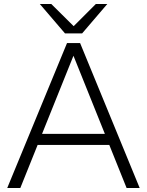

<svg xmlns="http://www.w3.org/2000/svg" viewBox="-20 -934 730 954"><path d="M609 0H674L378 -720H313L16 0H81L167 -214H523ZM178 -914 303 -768H388L513 -914H456L346 -804L235 -914ZM189 -269 345 -657 501 -269Z"/></svg>

Font: Aspekta 250
Style: Regular
Weight: 250
Designer: Ivo Dolenc
Version: Version 2.000